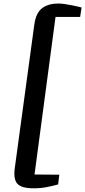

<svg xmlns="http://www.w3.org/2000/svg" viewBox="-20 -878 472 1065"><path d="M166.5 166.5Q99.5 166.5 76.2 141Q53 115.5 62.5 50.5L170.5 -743Q180 -808.5 214.8 -833.5Q249.5 -858.5 303 -858.5Q319.5 -858.5 341 -855.2Q362.5 -852 383.2 -847.8Q404 -843.5 417.8 -840.2Q431.5 -837 432.5 -836.5L424.5 -784H288L171.5 90L309 91L302.5 145Q270 154 237.5 160.2Q205 166.5 166.5 166.5Z"/></svg>

Font: Merriweather Light 18pt
Style: Bold Italic
Weight: 700
Italic angle: -7.8°
Version: Version 2.101